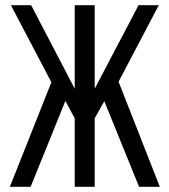

<svg xmlns="http://www.w3.org/2000/svg" viewBox="-20 -720 653 740"><path d="M516 0H596L437 -405L592 -700H514L345 -378V-700H268V-378L100 -700H22L178 -403L18 0H98L232 -331L268 -264V0H345V-264L382 -330Z"/></svg>

Font: VL Bebas Neue Regular
Style: Regular
Weight: 400
Designer: Ryoichi Tsunekawa
Foundry: Ryoichi Tsunekawa
Version: Version 001.003